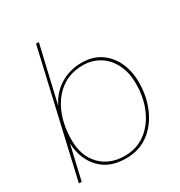

<svg xmlns="http://www.w3.org/2000/svg" viewBox="-169 -821 890 949"><g transform="rotate(-30 276.0 -347.0)"><path d="M321 -510Q384 -510 428 -480Q472 -450 495.5 -399Q519 -348 519 -285Q519 -206 490 -138.5Q461 -71 407 -30.5Q353 10 277 10Q182 10 129 -47.5Q76 -105 73 -194L28 0H12L174 -704H190L115 -382Q144 -443 198.5 -476.5Q253 -510 321 -510ZM278 -4Q346 -4 396.5 -41.5Q447 -79 475 -143Q503 -207 503 -286Q503 -351 479 -398Q455 -445 413.5 -470.5Q372 -496 320 -496Q247 -496 195 -457.5Q143 -419 115.5 -352.5Q88 -286 88 -203Q88 -111 140.5 -57.5Q193 -4 278 -4Z"/></g></svg>

Font: Prodigy Sans Thin
Style: Italic
Weight: 100
Italic angle: -13°
Designer: Wei Huang
Foundry: Wei Huang
Version: Version 1.003; ttfautohint (v1.8.3)